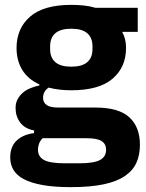

<svg xmlns="http://www.w3.org/2000/svg" viewBox="-20 -557 602 789"><path d="M555 38Q555 80 540.5 112Q526 144 493 166.5Q460 189 405.5 200.5Q351 212 271 212Q203 212 155.5 203.5Q108 195 78.5 179.5Q49 164 35.5 141.5Q22 119 22 90Q22 46 48 21Q74 -4 120 -10V-21Q82 -28 63 -53.5Q44 -79 44 -113Q44 -134 52.5 -149.5Q61 -165 74.5 -176.5Q88 -188 106 -195Q124 -202 142 -206V-210Q94 -232 71 -270.5Q48 -309 48 -360Q48 -440 103.5 -488.5Q159 -537 273 -537Q298 -537 323.5 -534.5Q349 -532 372 -525H546V-426H482Q498 -398 498 -360Q498 -281 442.5 -233.5Q387 -186 273 -186Q222 -186 180 -197Q157 -182 157 -155Q157 -136 171.5 -125.5Q186 -115 220 -115H372Q468 -115 511.5 -75Q555 -35 555 38ZM273 -283Q317 -283 338.5 -301.5Q360 -320 360 -355V-367Q360 -402 338.5 -420.5Q317 -439 273 -439Q229 -439 207.5 -420.5Q186 -402 186 -367V-355Q186 -320 207.5 -301.5Q229 -283 273 -283ZM416 58Q416 35 398 23Q380 11 335 11H155Q145 21 140.5 33.5Q136 46 136 58Q136 87 161 100.5Q186 114 246 114H306Q366 114 391 100.5Q416 87 416 58Z"/></svg>

Font: Aneliza ExtraBold
Style: Regular
Weight: 800
Designer: Mike Abbink, Paul van der Laan, Pieter van Rosmalen
Foundry: Bold Monday
Version: Version 3.001;September 8, 2019;FontCreator 11.5.0.2425 64-b